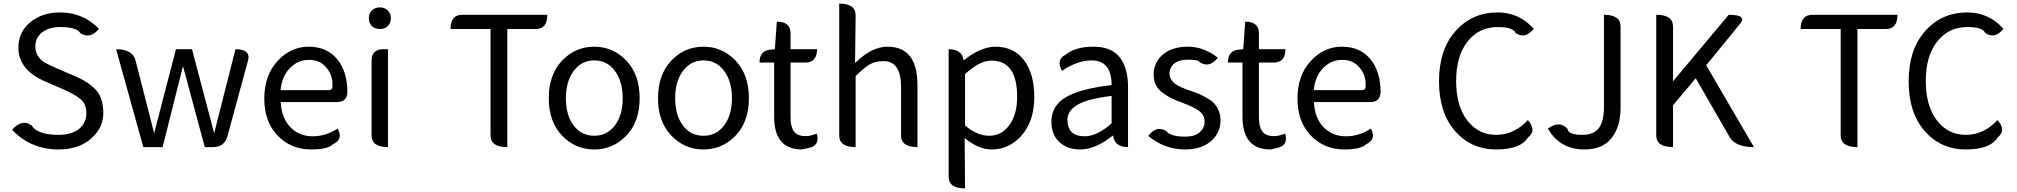

<svg xmlns="http://www.w3.org/2000/svg" viewBox="-20 -816 11187 1065"><path d="M304 13Q151 13 47 -96Q103 -159 155 -120Q189 -68 305 -68Q376 -68 417 -100Q459 -133 459 -188Q459 -243 422 -270Q394 -292 337 -318L231 -364Q82 -428 82 -552Q82 -637 147 -692Q213 -747 313 -747Q441 -747 529 -656Q480 -597 426 -632Q406 -666 313 -666Q251 -666 213 -636Q176 -607 176 -558Q176 -501 230 -468Q254 -455 297 -436L402 -391Q475 -359 514 -315Q553 -271 553 -188Q553 -106 484 -46Q416 13 304 13Z M775 0 624 -543Q717 -543 732 -480L835 -77L956 -543H1045L1168 -77L1286 -543Q1372 -543 1356 -481L1242 -62Q1226 0 1161 0H1116L995 -449L882 0Z M1706 13Q1594 13 1520 -64Q1446 -141 1446 -269Q1446 -398 1519 -477Q1592 -557 1692 -557Q1793 -557 1850 -488Q1907 -420 1907 -302Q1903 -250 1851 -250H1537Q1541 -163 1590 -111Q1640 -60 1714 -60Q1789 -60 1853 -103Q1886 -43 1827 -16Q1799 13 1706 13ZM1536 -316H1802Q1827 -316 1824 -341Q1827 -397 1791 -440Q1756 -484 1694 -484Q1632 -484 1588 -438Q1544 -393 1536 -316Z M2132 0Q2041 0 2041 -65V-478Q2041 -543 2106 -543H2132V0ZM2043 -671Q2026 -688 2026 -715Q2026 -742 2043 -758Q2060 -775 2087 -775Q2114 -775 2131 -758Q2148 -742 2148 -715Q2148 -688 2131 -671Q2114 -655 2087 -655Q2060 -655 2043 -671Z M2794 0Q2701 0 2701 -65V-655H2479Q2479 -734 2544 -734H3016Q3016 -655 2951 -655H2794V0Z M3454.5 -64Q3381 13 3276 13Q3171 13 3097.5 -64Q3024 -141 3024 -271.5Q3024 -402 3097.5 -479.5Q3171 -557 3276 -557Q3381 -557 3454.5 -479.5Q3528 -402 3528 -271.5Q3528 -141 3454.5 -64ZM3162 -120Q3205 -63 3276 -63Q3347 -63 3390.5 -120Q3434 -177 3434 -271Q3434 -365 3390.5 -423Q3347 -481 3276.5 -481Q3206 -481 3162.5 -423Q3119 -365 3119 -271Q3119 -177 3162 -120Z M4060.5 -64Q3987 13 3882 13Q3777 13 3703.5 -64Q3630 -141 3630 -271.5Q3630 -402 3703.5 -479.5Q3777 -557 3882 -557Q3987 -557 4060.5 -479.5Q4134 -402 4134 -271.5Q4134 -141 4060.5 -64ZM3768 -120Q3811 -63 3882 -63Q3953 -63 3996.5 -120Q4040 -177 4040 -271Q4040 -365 3996.5 -423Q3953 -481 3882.5 -481Q3812 -481 3768.5 -423Q3725 -365 3725 -271Q3725 -177 3768 -120Z M4429 13Q4274 13 4274 -168V-469H4193Q4193 -538 4258 -541L4278 -543L4289 -696Q4365 -696 4365 -631V-543H4512Q4512 -469 4447 -469H4365V-166Q4365 -113 4384 -87Q4403 -61 4449 -61Q4475 -61 4511 -75Q4529 -7 4465 5Z M4726 0Q4635 0 4635 -65V-796Q4726 -796 4726 -731L4723 -466Q4814 -557 4903 -557Q5069 -557 5069 -344V0Q4978 0 4978 -65V-332Q4978 -408 4953 -442Q4929 -477 4882 -477Q4835 -477 4803 -458Q4771 -439 4726 -394V0Z M5333 229Q5242 229 5242 164V-543Q5317 -543 5325 -481Q5421 -557 5501 -557Q5604 -557 5660 -482Q5717 -408 5717 -277Q5717 -146 5648 -66Q5579 13 5481 13Q5408 13 5331 -50L5333 229ZM5333 -120Q5400 -63 5467 -63Q5535 -63 5578 -121Q5622 -180 5622 -279Q5622 -480 5479 -480Q5414 -480 5333 -405Z M5971 13Q5901 13 5856 -28Q5812 -69 5812 -141Q5812 -229 5891 -276Q5971 -324 6146 -344Q6146 -481 6034 -481Q5957 -481 5871 -423Q5835 -486 5893 -514Q5946 -557 6045 -557Q6145 -557 6191 -498Q6237 -439 6237 -334V0Q6162 0 6154 -65Q6057 13 5971 13ZM5997 -60Q6065 -60 6146 -132V-284Q6013 -268 5957 -235Q5901 -202 5901 -152Q5901 -60 5997 -60Z M6552 13Q6440 13 6349 -62Q6394 -122 6449 -89Q6473 -58 6555 -58Q6607 -58 6634 -82Q6662 -106 6662 -143Q6662 -188 6607 -216Q6579 -231 6541 -245Q6503 -259 6480 -270Q6457 -281 6431 -300Q6379 -336 6379 -402Q6379 -469 6430 -513Q6481 -557 6569 -557Q6657 -557 6735 -496Q6691 -437 6635 -470Q6628 -485 6573 -485Q6519 -485 6493 -463Q6467 -441 6467 -407Q6467 -381 6490 -358Q6508 -340 6562 -320Q6617 -301 6633 -294Q6649 -287 6675 -272Q6702 -257 6715 -242Q6750 -202 6750 -148Q6750 -79 6697 -33Q6645 13 6552 13Z M7027 13Q6872 13 6872 -168V-469H6791Q6791 -538 6856 -541L6876 -543L6887 -696Q6963 -696 6963 -631V-543H7110Q7110 -469 7045 -469H6963V-166Q6963 -113 6982 -87Q7001 -61 7047 -61Q7073 -61 7109 -75Q7127 -7 7063 5Z M7437 13Q7325 13 7251 -64Q7177 -141 7177 -269Q7177 -398 7250 -477Q7323 -557 7423 -557Q7524 -557 7581 -488Q7638 -420 7638 -302Q7634 -250 7582 -250H7268Q7272 -163 7321 -111Q7371 -60 7445 -60Q7520 -60 7584 -103Q7617 -43 7558 -16Q7530 13 7437 13ZM7267 -316H7533Q7558 -316 7555 -341Q7558 -397 7522 -440Q7487 -484 7425 -484Q7363 -484 7319 -438Q7275 -393 7267 -316Z M8455 -150Q8506 -92 8455 -53Q8415 13 8278 13Q8141 13 8051 -89Q7962 -191 7962 -365Q7962 -540 8053 -643Q8145 -747 8287 -747Q8407 -747 8488 -656Q8438 -596 8386 -634Q8373 -666 8288 -666Q8183 -666 8120 -585Q8057 -505 8057 -367Q8057 -230 8118 -149Q8180 -68 8279 -68Q8379 -68 8455 -150Z M8768 13Q8632 13 8566 -103Q8632 -150 8675 -101Q8679 -68 8759 -68Q8819 -68 8848 -105Q8877 -142 8877 -224V-734Q8969 -734 8969 -669V-215Q8969 -113 8919 -50Q8870 13 8768 13Z M9260 0Q9167 0 9167 -65V-734Q9260 -734 9260 -669V-365L9569 -734Q9673 -734 9632 -684L9444 -454L9709 0Q9606 0 9574 -56L9386 -382L9260 -232V0Z M10283 0Q10190 0 10190 -65V-655H9968Q9968 -734 10033 -734H10505Q10505 -655 10440 -655H10283V0Z M11060 -150Q11111 -92 11060 -53Q11020 13 10883 13Q10746 13 10656 -89Q10567 -191 10567 -365Q10567 -540 10658 -643Q10750 -747 10892 -747Q11012 -747 11093 -656Q11043 -596 10991 -634Q10978 -666 10893 -666Q10788 -666 10725 -585Q10662 -505 10662 -367Q10662 -230 10723 -149Q10785 -68 10884 -68Q10984 -68 11060 -150Z"/></svg>

Font: Swei Toothpaste CJK TC
Style: Regular
Weight: 400
Version: Version 1.0